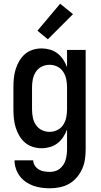

<svg xmlns="http://www.w3.org/2000/svg" viewBox="-20 -788 540 1031"><path d="M248 223Q225 223 202.5 220Q180 217 159 209.5Q138 202 119 189Q100 176 86.5 158Q73 140 65.5 118Q58 96 58 73H158Q159 89 167.5 102Q176 115 189 122.5Q202 130 217.5 132.5Q233 135 248 135Q262 135 276 131Q290 127 301 118Q312 109 320 97Q328 85 332 71.5Q336 58 338 43.5Q340 29 340 15V-93Q332 -71 319.5 -52Q307 -33 289 -19Q271 -5 248.5 1.5Q226 8 204 8Q179 8 155.5 0.5Q132 -7 114 -22.5Q96 -38 83.5 -59.5Q71 -81 64 -104Q57 -127 54.5 -151.5Q52 -176 52 -200V-320Q52 -344 54.5 -368.5Q57 -393 64 -416Q71 -439 83.5 -460.5Q96 -482 114 -497.5Q132 -513 155.5 -520.5Q179 -528 204 -528Q226 -528 248.5 -521.5Q271 -515 289 -501Q307 -487 319.5 -468Q332 -449 340 -427V-520H440V15Q440 42 436 68.5Q432 95 421 119.5Q410 144 392 165Q374 186 351 199Q328 212 301.5 217.5Q275 223 248 223ZM246 -80Q268 -80 287.5 -89.5Q307 -99 319 -117Q331 -135 335.5 -156.5Q340 -178 340 -200V-320Q340 -342 335.5 -363.5Q331 -385 319 -403Q307 -421 287.5 -430.5Q268 -440 246 -440Q224 -440 204.5 -430.5Q185 -421 173 -403Q161 -385 156.5 -363.5Q152 -342 152 -320V-200Q152 -178 156.5 -156.5Q161 -135 173 -117Q185 -99 204.5 -89.5Q224 -80 246 -80ZM237 -577 181 -623 303 -768 372 -712Z"/></svg>

Font: Iosevka Semibold
Style: Regular
Weight: 600
Monospace: yes
Designer: Belleve Invis
Foundry: Belleve Invis
Version: Version 33.2.3; ttfautohint (v1.8.4)